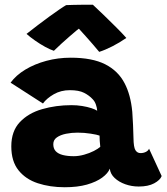

<svg xmlns="http://www.w3.org/2000/svg" viewBox="-20 -779 700 807"><path d="M252 8Q190 8 139 -8.8Q88 -25.5 57.8 -63.2Q27.5 -101 27.5 -164Q27.5 -227.5 63.2 -265.5Q99 -303.5 157 -320.2Q215 -337 280.5 -337Q303.5 -337 325.2 -333.5Q347 -330 363.8 -324.5Q380.5 -319 388.5 -313.5Q388 -325 383.2 -339Q378.5 -353 369.5 -362Q355.5 -377.5 333.5 -388.8Q311.5 -400 273.5 -400Q236 -400 206 -382.8Q176 -365.5 160.5 -344L24.5 -431.5Q47.5 -463 86.5 -486.5Q125.5 -510 174.5 -523.2Q223.5 -536.5 277.5 -536.5Q367.5 -536.5 422.2 -508.8Q477 -481 504 -428.5Q516.5 -404.5 524.5 -375Q532.5 -345.5 536 -309Q538 -281 539.2 -253.8Q540.5 -226.5 541 -199.5Q541.5 -160 549.2 -147.8Q557 -135.5 570.5 -135.5Q583 -135.5 593 -140.5Q603 -145.5 606.5 -154L659.5 -39Q653 -22 628 -8.5Q603 5 563 5Q533.5 5 506.8 -4.5Q480 -14 462 -30.8Q444 -47.5 441.5 -70Q434 -50.5 409.5 -32.5Q385 -14.5 345.5 -3.2Q306 8 252 8ZM290 -122.5Q311 -122.5 333.5 -128.8Q356 -135 374.5 -144.5Q393 -154 401.5 -162Q400 -173 399.2 -186.8Q398.5 -200.5 398.5 -209Q388.5 -213 361.2 -217.2Q334 -221.5 306 -221.5Q281 -221.5 257.5 -216.8Q234 -212 219 -201.5Q204 -191 204 -173Q204 -154.5 214.2 -143.5Q224.5 -132.5 244 -127.5Q263.5 -122.5 290 -122.5ZM370.5 -759Q390 -741 415.8 -716Q441.5 -691 467.2 -665.5Q493 -640 511 -619.5Q483 -600 452 -584.2Q421 -568.5 397 -561Q384 -577 369.2 -593.8Q354.5 -610.5 341 -625.8Q327.5 -641 317.8 -651.5Q308 -662 305 -665.5H320.5Q314.5 -661.5 301.8 -651Q289 -640.5 272.5 -626Q256 -611.5 238.5 -595.8Q221 -580 206.5 -565.5Q191 -570.5 169.5 -582.2Q148 -594 127 -608.8Q106 -623.5 91.5 -636.5Q114 -654.5 138.8 -673.2Q163.5 -692 186.5 -708.8Q209.5 -725.5 228.5 -738.5Q247.5 -751.5 258 -757.5Q268 -758 290.2 -758.5Q312.5 -759 335.8 -759.2Q359 -759.5 370.5 -759Z"/></svg>

Font: Grandstander Thin ExtraBold
Style: Regular
Weight: 800
Version: Version 1.200